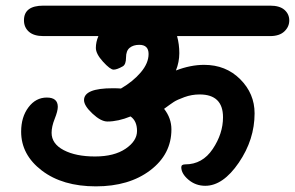

<svg xmlns="http://www.w3.org/2000/svg" viewBox="-20 -682 1046 681"><path d="M134 -662H938Q972 -662 989 -647Q1006 -632 1006 -609.5Q1006 -587 988.5 -570.5Q971 -554 938 -554H608Q616 -525 616 -493.5Q616 -462 604 -432Q656 -452 704 -452Q781 -452 832 -401Q883 -350 883 -280Q883 -187 827 -105Q771 -23 708 -23Q674 -23 648.5 -44.5Q623 -66 623 -89Q623 -99 637 -99Q698 -99 734.5 -153.5Q771 -208 771 -266Q771 -347 688 -347Q660 -347 634 -337.5Q608 -328 596.5 -320.5Q585 -313 562 -296Q588 -263 588 -223Q588 -135 513 -78Q438 -21 320 -21Q202 -21 128.5 -77Q55 -133 55 -215Q55 -267 81 -301.5Q107 -336 146 -336Q185 -336 185 -303Q185 -288 174 -260.5Q163 -233 163 -211Q163 -172 206 -149.5Q249 -127 317 -127Q385 -127 425.5 -154.5Q466 -182 466 -217.5Q466 -253 443 -269Q399 -251 361 -251Q338 -251 308 -279Q278 -307 278 -327Q278 -369 380 -369Q399 -369 409 -368Q452 -393 479.5 -425.5Q507 -458 507 -490.5Q507 -523 474 -523Q453 -523 440 -512.5Q427 -502 427 -478Q427 -454 416 -447Q395 -435 383 -435Q371 -435 345.5 -463Q320 -491 320 -512Q320 -533 329 -554H134Q100 -554 82.5 -569.5Q65 -585 65 -610Q65 -662 134 -662Z"/></svg>

Font: Kalam
Style: Bold
Weight: 700
Version: Version 2.001;PS 1.0;hotconv 1.0.79;makeotf.lib2.5.61930; tt